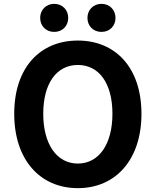

<svg xmlns="http://www.w3.org/2000/svg" viewBox="-20 -965 810 999"><path d="M385 14C581 14 716 -133 716 -373C716 -613 581 -754 385 -754C189 -754 54 -614 54 -373C54 -133 189 14 385 14ZM385 -114C275 -114 205 -215 205 -373C205 -532 275 -627 385 -627C495 -627 565 -532 565 -373C565 -215 495 -114 385 -114ZM262 -799C305 -799 335 -830 335 -872C335 -913 305 -945 262 -945C219 -945 189 -913 189 -872C189 -830 219 -799 262 -799ZM508 -799C551 -799 581 -830 581 -872C581 -913 551 -945 508 -945C465 -945 435 -913 435 -872C435 -830 465 -799 508 -799Z"/></svg>

Font: Source Han Sans CN
Style: Bold
Weight: 700
Designer: Ryoko NISHIZUKA 西塚涼子 (kana, bopomofo & ideographs); Paul D. Hunt (Latin, Greek & Cyrillic); Sandoll Communications 산돌커뮤니
Foundry: Adobe
Version: Version 2.001;hotconv 1.0.107;makeotfexe 2.5.65593